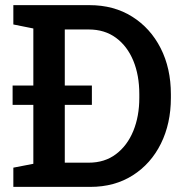

<svg xmlns="http://www.w3.org/2000/svg" viewBox="-20 -731 722 751"><path d="M32.2 0V-75.2L110.4 -90.3V-619.6L32.2 -635.3V-710.9H110.4H330.1Q425.3 -710.9 496.8 -666Q568.4 -621.1 608.4 -542.5Q648.4 -463.9 648.4 -362.3V-348.1Q648.4 -248 609.4 -169.2Q570.3 -90.3 499.3 -45.2Q428.2 0 333.5 0ZM233.4 -94.7H327.1Q389.6 -94.7 433.8 -128.2Q478 -161.6 501.5 -219Q524.9 -276.4 524.9 -348.1V-362.8Q524.9 -436.5 501.5 -493.4Q478 -550.3 433.8 -583Q389.6 -615.7 327.1 -615.7H233.4ZM29.3 -320.8V-396.5H339.4V-320.8Z"/></svg>

Font: Roboto Slab LO Medium
Style: Regular
Weight: 500
Designer: Google
Version: Version 2.000